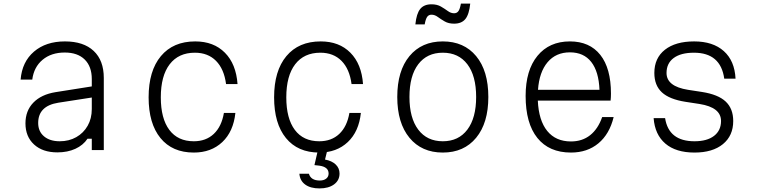

<svg xmlns="http://www.w3.org/2000/svg" viewBox="-20 -837 4240 1071"><path d="M468 -63Q444 -27 400.5 -7Q357 13 300 13Q218 13 170 -31Q122 -75 122 -149Q122 -219 166 -264.5Q210 -310 290 -323L492 -355V-396Q492 -466 452.5 -505Q413 -544 341 -544Q266 -544 217.5 -503.5Q169 -463 160 -393H95Q103 -492 169.5 -549Q236 -606 342 -606Q446 -606 502.5 -553Q559 -500 559 -402V0H492V-63ZM193 -151Q193 -104 225.5 -76.5Q258 -49 313 -49Q365 -49 405.5 -72Q446 -95 469 -135.5Q492 -176 492 -229V-293L305 -264Q193 -246 193 -151Z M1061 14Q941 14 875 -67Q809 -148 809 -294Q809 -442 877.5 -524Q946 -606 1069 -606Q1172 -606 1234.5 -543Q1297 -480 1305 -368H1241Q1230 -452 1185 -497.5Q1140 -543 1067 -543Q976 -543 926.5 -478.5Q877 -414 877 -294Q877 -176 924.5 -112.5Q972 -49 1061 -49Q1129 -49 1172.5 -90Q1216 -131 1229 -207H1293Q1282 -103 1220 -44.5Q1158 14 1061 14Z M1761 14Q1641 14 1575 -67Q1509 -148 1509 -294Q1509 -442 1577.5 -524Q1646 -606 1769 -606Q1872 -606 1934.5 -543Q1997 -480 2005 -368H1941Q1930 -452 1885 -497.5Q1840 -543 1767 -543Q1676 -543 1626.5 -478.5Q1577 -414 1577 -294Q1577 -176 1624.5 -112.5Q1672 -49 1761 -49Q1829 -49 1872.5 -90Q1916 -131 1929 -207H1993Q1982 -103 1920 -44.5Q1858 14 1761 14ZM1758 -20H1811L1793 53Q1831 60 1852.5 80.5Q1874 101 1874 131Q1874 169 1843.5 191.5Q1813 214 1762 214Q1712 214 1682.5 192.5Q1653 171 1650 132H1703Q1714 170 1764 170Q1786 170 1799.5 159.5Q1813 149 1813 131Q1813 94 1761 87L1734 84Z M2450 14Q2332 14 2264 -68.5Q2196 -151 2196 -296Q2196 -442 2264 -524Q2332 -606 2450 -606Q2568 -606 2636 -524Q2704 -442 2704 -296Q2704 -151 2636 -68.5Q2568 14 2450 14ZM2450 -49Q2538 -49 2587 -114Q2636 -179 2636 -296Q2636 -414 2587 -478.5Q2538 -543 2450 -543Q2362 -543 2313 -478.5Q2264 -414 2264 -296Q2264 -179 2313 -114Q2362 -49 2450 -49ZM2297 -701Q2303 -761 2324 -787Q2345 -813 2387 -813Q2418 -813 2439.5 -800.5Q2461 -788 2478 -775.5Q2495 -763 2513 -763Q2529 -763 2537.5 -775.5Q2546 -788 2551 -817H2603Q2597 -757 2576 -731Q2555 -705 2513 -705Q2482 -705 2460.5 -717.5Q2439 -730 2422 -742.5Q2405 -755 2387 -755Q2371 -755 2362.5 -742.5Q2354 -730 2349 -701Z M3403 -184Q3380 -89 3318 -37.5Q3256 14 3165 14Q3043 14 2977.5 -67.5Q2912 -149 2912 -302Q2912 -445 2978 -525.5Q3044 -606 3159 -606Q3269 -606 3328.5 -531Q3388 -456 3388 -315Q3388 -305 3387.5 -295Q3387 -285 3386 -276H2980Q2985 -165 3032.5 -106.5Q3080 -48 3165 -48Q3228 -48 3272 -83Q3316 -118 3339 -184ZM3159 -545Q3081 -545 3034.5 -490Q2988 -435 2981 -336H3324Q3320 -438 3278 -491.5Q3236 -545 3159 -545Z M3690 -178Q3710 -49 3854 -49Q3924 -49 3963 -79Q4002 -109 4002 -162Q4002 -238 3882 -257L3804 -269Q3714 -283 3672 -322Q3630 -361 3630 -430Q3630 -513 3689 -559.5Q3748 -606 3852 -606Q3957 -606 4017.5 -552Q4078 -498 4083 -398H4020Q4000 -543 3851 -543Q3778 -543 3738 -513.5Q3698 -484 3698 -430Q3698 -355 3818 -336L3896 -324Q3986 -310 4028 -270.5Q4070 -231 4070 -162Q4070 -80 4012.5 -33Q3955 14 3854 14Q3750 14 3691.5 -36Q3633 -86 3626 -178Z"/></svg>

Font: Martian Mono ExtraLight
Style: Regular
Weight: 200
Monospace: yes
Designer: Roman Shamin
Foundry: Evil Martians
Version: Version 1.000; ttfautohint (v1.8.4.7-5d5b)